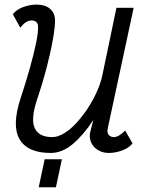

<svg xmlns="http://www.w3.org/2000/svg" viewBox="-20 -652 640 836"><path d="M174.5 41.5 148.5 163.5H223.5L249.5 41.5ZM68.5 -531 36 -590Q50 -609.5 80 -620.8Q110 -632 140 -632Q176.5 -632 197.8 -613.8Q219 -595.5 219.5 -565Q220 -537 211.2 -485.2Q202.5 -433.5 185 -365Q167.5 -296.5 141 -217.5Q113 -132 131.5 -93.5Q150 -55 207 -55Q232 -55 259.5 -71.8Q287 -88.5 313.2 -117.2Q339.5 -146 362.5 -181Q385.5 -216 402.2 -253.8Q419 -291.5 426 -326L487 -618H562L450 -97Q449.5 -93 448.5 -88Q447.5 -83 448 -78.5Q449 -67.5 456.8 -61.2Q464.5 -55 476 -55Q485.5 -55 497 -61.2Q508.5 -67.5 525 -83.5L557 -28Q543.5 -9 513.5 2.5Q483.5 14 453 14Q427.5 14 406.2 1.2Q385 -11.5 375.8 -34Q366.5 -56.5 375 -85.5L386.5 -130Q343.5 -64 297 -25Q250.5 14 201 14Q100 14 65.2 -45.8Q30.5 -105.5 70 -225Q93 -294.5 110.2 -356.2Q127.5 -418 137.2 -465.2Q147 -512.5 145.5 -539Q145 -550.5 137.2 -556.8Q129.5 -563 117 -563Q105 -563 92 -554.5Q79 -546 68.5 -531Z"/></svg>

Font: Victor Mono Thin
Style: Italic
Weight: 100
Italic angle: -12°
Monospace: yes
Designer: Rune Bjørnerås
Version: Version 1.561;gftools[0.9.30]